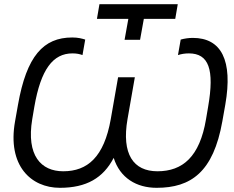

<svg xmlns="http://www.w3.org/2000/svg" viewBox="-20 -889 1116 917"><path d="M266 8C393 8 473 -39 523 -135C553 -39 632 8 728 8C892 8 999 -67 1042 -310L1056 -389C1093 -601 1037 -708 901 -708C881 -708 861 -705 843 -700L830 -626C846 -631 862 -634 882 -634C977 -634 1005 -558 974 -379L964 -320C934 -140 852 -71 732 -71C617 -71 560 -153 589 -320L624 -520H544L509 -320C477 -139 398 -71 282 -71C176 -71 105 -146 134 -320L144 -379C175 -558 233 -634 326 -634C346 -634 360 -631 374 -626L387 -700C371 -705 353 -710 325 -710C187 -710 107 -621 66 -389L52 -310C14 -98 128 8 266 8ZM575 -699H649L667 -799H817L829 -869H455L443 -799H593Z"/></svg>

Font: Fixel Display
Style: Italic
Weight: 400
Italic angle: -10°
Designer: AlfaBravo + MacPaw
Foundry: Kyrylo Tkachov, Marchela Mozhyna, Serhii Makarenko, Maria Weinstein, Zakhar Kryvoshyya
Version: Version 1.210;Glyphs 3.2 (3217)